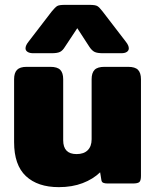

<svg xmlns="http://www.w3.org/2000/svg" viewBox="-20 -755 663 790"><path d="M85 -556Q85 -568 97 -583L193 -708Q207 -725 215 -730Q223 -735 247 -735H348Q372 -735 380.5 -730Q389 -725 402 -708L498 -583Q510 -568 510 -556Q510 -547 502 -541.5Q494 -536 479 -536H404Q380 -536 369 -541.5Q358 -547 348 -562L298 -639L247 -562Q238 -547 227 -541.5Q216 -536 192 -536H117Q102 -536 93.5 -541.5Q85 -547 85 -556ZM38 -170V-429Q38 -455 50 -467.5Q62 -480 90 -480H187Q216 -480 228 -467.5Q240 -455 240 -429V-178Q240 -121 295 -121Q325 -121 341 -137Q357 -153 357 -182V-429Q357 -455 369 -467.5Q381 -480 410 -480H507Q536 -480 548 -467.5Q560 -455 560 -429V-31Q560 -12 553.5 -6Q547 0 526 0H423Q411 0 404.5 -3Q398 -6 397 -15L392 -46Q363 -18 320 -1.5Q277 15 222 15Q135 15 86.5 -30.5Q38 -76 38 -170Z"/></svg>

Font: Mitr SemiBold
Style: Regular
Weight: 600
Designer: Thanarat Vachiruckul
Foundry: Cadson Demak
Version: Version 1.003